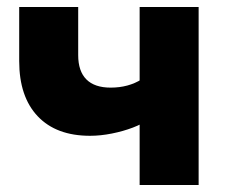

<svg xmlns="http://www.w3.org/2000/svg" viewBox="-20 -530 651 550"><path d="M238 -141Q141 -141 88 -197Q35 -253 35 -355V-510H204V-372Q204 -326 227.5 -302.5Q251 -279 297 -279Q348 -279 386 -303L404 -187Q388 -175 360.5 -164.5Q333 -154 300.5 -147.5Q268 -141 238 -141ZM380 0V-510H549V0Z"/></svg>

Font: Wix Madefor Display ExtraBold
Style: Regular
Weight: 800
Designer: Dalton Maag Ltd
Foundry: Dalton Maag Ltd
Version: Version 3.100